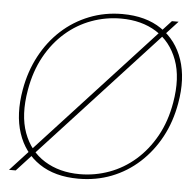

<svg xmlns="http://www.w3.org/2000/svg" viewBox="-52 -764 830 828"><g transform="rotate(5 363.0 -350.0)"><path d="M16 0 660 -700H689L45 0ZM317 12Q215 12 147.5 -33.5Q80 -79 53 -160.5Q26 -242 45 -350Q59 -430 94.5 -496.5Q130 -563 182.5 -611Q235 -659 302 -685.5Q369 -712 445 -712Q547 -712 614.5 -666Q682 -620 709.5 -538.5Q737 -457 718 -350Q704 -269 668.5 -203Q633 -137 580 -88.5Q527 -40 460.5 -14Q394 12 317 12ZM321 -8Q387 -8 448.5 -30.5Q510 -53 560.5 -97Q611 -141 646.5 -204.5Q682 -268 696 -350Q715 -459 686.5 -535.5Q658 -612 594 -652Q530 -692 441 -692Q375 -692 313.5 -669.5Q252 -647 201.5 -603Q151 -559 116 -495.5Q81 -432 67 -350Q48 -241 76 -164.5Q104 -88 168.5 -48Q233 -8 321 -8Z"/></g></svg>

Font: DM Sans 24pt Thin
Style: Italic
Weight: 250
Italic angle: -10°
Designer: Colophon Foundry, Jonny Pinhorn
Foundry: Colophon Foundry
Version: Version 4.004;gftools[0.9.30]